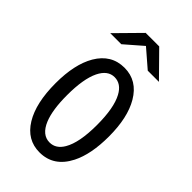

<svg xmlns="http://www.w3.org/2000/svg" viewBox="-247 -869 995 995"><g transform="rotate(45 250.0 -371.5)"><path d="M201.2 -785.2H300.3L429.2 -654.3H347.2L250 -738.3L153.3 -654.3H72.3ZM251.5 -580.1Q345.7 -580.1 397.9 -491.2Q446.3 -409.2 446.3 -270.5Q446.3 -141.1 405.8 -61Q353.5 42 250 42Q157.7 42 106 -42.5Q55.2 -125.5 55.2 -271Q55.2 -409.2 103 -491.2Q155.3 -580.1 251.5 -580.1ZM249.5 -509.3Q200.2 -509.3 171.4 -450.7Q141.1 -388.2 141.1 -269Q141.1 -161.6 166 -100.6Q194.8 -31.2 250.5 -31.2Q296.4 -31.2 324.2 -78.6Q360.4 -140.1 360.4 -269Q360.4 -394.5 326.7 -456.5Q298.3 -509.3 249.5 -509.3Z"/></g></svg>

Font: BIZ UDGothic
Style: Regular
Weight: 400
Monospace: yes
Designer: TypeBank Co., Ltd.
Foundry: Morisawa Inc.
Version: Version 1.05